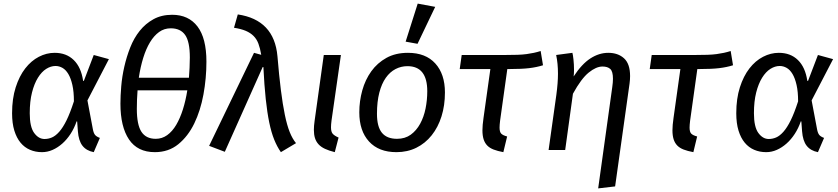

<svg xmlns="http://www.w3.org/2000/svg" viewBox="-20 -832 4650 1065"><path d="M500 12Q459 4 437.5 -23.5Q416 -51 412 -104L408 -158L405 -159Q392 -121 371.5 -89.5Q351 -58 325.5 -35.5Q300 -13 271.5 -0.5Q243 12 213 12Q177 12 146.5 -1Q116 -14 94 -40.5Q72 -67 59.5 -107.5Q47 -148 47 -204Q47 -285 67 -347.5Q87 -410 120 -452.5Q153 -495 195.5 -517Q238 -539 283 -539Q348 -539 389 -499Q430 -459 441 -384L445 -383L500 -527L584 -504L465 -275L495 -116Q499 -94 507 -84Q515 -74 534 -67ZM227 -61Q248 -61 268 -69.5Q288 -78 308.5 -101Q329 -124 349 -164.5Q369 -205 390 -270Q390 -323 381.5 -360.5Q373 -398 359 -421.5Q345 -445 326.5 -455.5Q308 -466 288 -466Q262 -466 236.5 -450Q211 -434 190.5 -401Q170 -368 157.5 -319Q145 -270 145 -204Q145 -128 169.5 -94.5Q194 -61 227 -61Z M648 -257Q648 -300 652.5 -353.5Q657 -407 669.5 -462Q682 -517 702.5 -569Q723 -621 755 -661Q787 -701 831.5 -725.5Q876 -750 935 -750Q1026 -750 1075.5 -685Q1125 -620 1125 -490Q1125 -398 1108.5 -308Q1092 -218 1057.5 -147Q1023 -76 969 -32Q915 12 839 12Q743 12 695.5 -58.5Q648 -129 648 -257ZM927 -675Q891 -675 862.5 -654.5Q834 -634 812 -597.5Q790 -561 774.5 -511Q759 -461 750 -401H1028Q1030 -428 1031.5 -456Q1033 -484 1033 -513Q1033 -601 1007 -638Q981 -675 927 -675ZM844 -62Q879 -62 907.5 -82.5Q936 -103 957.5 -139.5Q979 -176 994.5 -225Q1010 -274 1019 -331H743Q741 -306 740 -280Q739 -254 739 -228Q739 -140 764.5 -101Q790 -62 844 -62Z M1389 -539 1429 -528Q1423 -564 1413.5 -589.5Q1404 -615 1386.5 -632.5Q1369 -650 1343 -661Q1317 -672 1278 -678L1299 -752Q1501 -722 1519 -520Q1528 -412 1538 -332.5Q1548 -253 1560 -195Q1572 -137 1587 -99.5Q1602 -62 1622 -38L1538 12Q1517 -18 1501 -57.5Q1485 -97 1473.5 -152.5Q1462 -208 1454 -283Q1446 -358 1441 -460H1437L1227 10L1140 -23Z M1776 -527H1871L1819 -164Q1816 -141 1816 -126Q1816 -101 1825.5 -90Q1835 -79 1858 -69L1837 12Q1805 4 1782.5 -6.5Q1760 -17 1746.5 -32Q1733 -47 1727 -66.5Q1721 -86 1721 -112Q1721 -123 1722 -135Q1723 -147 1725 -161Z M2182 -62Q2227 -62 2258.5 -85Q2290 -108 2310.5 -145.5Q2331 -183 2340.5 -230Q2350 -277 2350 -326Q2350 -465 2240 -465Q2205 -465 2174 -449Q2143 -433 2120 -400.5Q2097 -368 2084 -318Q2071 -268 2071 -201Q2071 -129 2098.5 -95.5Q2126 -62 2182 -62ZM1973 -209Q1973 -271 1989.5 -330.5Q2006 -390 2039.5 -436.5Q2073 -483 2123.5 -511Q2174 -539 2243 -539Q2341 -539 2394.5 -480Q2448 -421 2448 -319Q2448 -247 2429 -186.5Q2410 -126 2374.5 -81.5Q2339 -37 2289.5 -12.5Q2240 12 2179 12Q2081 12 2027 -47Q1973 -106 1973 -209ZM2230 -601 2297 -812 2394 -794 2296 -589Z M2794 -449 2754 -163Q2751 -139 2751 -124Q2751 -100 2760.5 -90.5Q2770 -81 2793 -75L2772 12Q2740 6 2718 -2.5Q2696 -11 2682.5 -25Q2669 -39 2662.5 -59.5Q2656 -80 2656 -109Q2656 -137 2662 -178L2700 -449H2530L2541 -527H2783Q2822 -527 2850.5 -528Q2879 -529 2901 -532Q2923 -535 2941.5 -539Q2960 -543 2979 -549L2992 -470Q2957 -459 2915.5 -454Q2874 -449 2807 -449Z M3162 -408Q3207 -477 3255 -508Q3303 -539 3354 -539Q3408 -539 3441.5 -508.5Q3475 -478 3475 -410Q3475 -390 3472 -368L3392 202L3298 213L3376 -348Q3378 -362 3379 -373.5Q3380 -385 3380 -395Q3380 -436 3365 -449.5Q3350 -463 3322 -463Q3287 -463 3245.5 -429.5Q3204 -396 3158 -312L3115 0H3023L3066 -306Q3075 -373 3075 -423Q3075 -452 3072.5 -477.5Q3070 -503 3065 -527L3155 -539Q3158 -529 3161 -501.5Q3164 -474 3164 -445Q3164 -435 3163.5 -425.5Q3163 -416 3162 -408Z M3848 -449 3808 -163Q3805 -139 3805 -124Q3805 -100 3814.5 -90.5Q3824 -81 3847 -75L3826 12Q3794 6 3772 -2.5Q3750 -11 3736.5 -25Q3723 -39 3716.5 -59.5Q3710 -80 3710 -109Q3710 -137 3716 -178L3754 -449H3584L3595 -527H3837Q3876 -527 3904.5 -528Q3933 -529 3955 -532Q3977 -535 3995.5 -539Q4014 -543 4033 -549L4046 -470Q4011 -459 3969.5 -454Q3928 -449 3861 -449Z M4517 12Q4476 4 4454.5 -23.5Q4433 -51 4429 -104L4425 -158L4422 -159Q4409 -121 4388.5 -89.5Q4368 -58 4342.5 -35.5Q4317 -13 4288.5 -0.5Q4260 12 4230 12Q4194 12 4163.5 -1Q4133 -14 4111 -40.5Q4089 -67 4076.5 -107.5Q4064 -148 4064 -204Q4064 -285 4084 -347.5Q4104 -410 4137 -452.5Q4170 -495 4212.5 -517Q4255 -539 4300 -539Q4365 -539 4406 -499Q4447 -459 4458 -384L4462 -383L4517 -527L4601 -504L4482 -275L4512 -116Q4516 -94 4524 -84Q4532 -74 4551 -67ZM4244 -61Q4265 -61 4285 -69.5Q4305 -78 4325.5 -101Q4346 -124 4366 -164.5Q4386 -205 4407 -270Q4407 -323 4398.5 -360.5Q4390 -398 4376 -421.5Q4362 -445 4343.5 -455.5Q4325 -466 4305 -466Q4279 -466 4253.5 -450Q4228 -434 4207.5 -401Q4187 -368 4174.5 -319Q4162 -270 4162 -204Q4162 -128 4186.5 -94.5Q4211 -61 4244 -61Z"/></svg>

Font: Yekcdsyqcyvpieeyorgstswgcgt
Style: Regular
Weight: 400
Italic angle: -8°
Designer: Carrois Corporate & Edenspiekermann
Foundry: Carrois Corporate GbR & Edenspiekermann AG
Version: Version 2.001